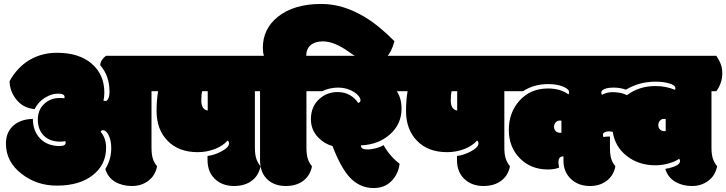

<svg xmlns="http://www.w3.org/2000/svg" viewBox="-20 -930 3646 964"><path d="M538.6 -186.5Q538.6 -226.1 524.4 -253.4Q511.7 -276.4 497.6 -276.4Q488.3 -276.4 485.4 -268.1Q512.7 -236.8 512.7 -188Q512.7 -103 445.8 -50.5Q378.9 2 265.6 2Q165.5 2 90.3 -55.7Q9.8 -116.7 9.8 -209Q9.8 -271.5 54.2 -305.2Q90.3 -332 145 -333Q145.5 -271.5 181.9 -234.1Q218.3 -196.8 279.8 -196.8Q309.6 -196.8 309.6 -213.4Q309.6 -217.3 308.1 -221.7Q296.9 -218.8 283.2 -218.8Q230 -218.8 200 -249Q169.9 -279.3 169.9 -328.9Q169.9 -378.4 201.7 -408.2Q233.4 -438 279.8 -438Q296.4 -438 302.7 -436.5Q304.2 -439.5 304.2 -442.9Q304.2 -460 271.7 -460Q239.3 -460 205.8 -439.5Q172.4 -418.9 153.8 -382.3Q94.2 -387.2 59.1 -434.1Q28.3 -475.1 28.3 -522.9Q61 -582 111.8 -618.2Q178.7 -665 266.1 -665Q377 -665 440.4 -610.4Q503.9 -555.7 503.9 -465.3Q503.9 -439.9 499 -425.8Q502.9 -422.9 510.5 -422.9Q518.1 -422.9 523.9 -435.5Q529.8 -448.2 529.8 -470.7Q529.8 -549.3 482.9 -603Q485.8 -630.4 512.2 -649.9H765.1Q781.7 -624 788.3 -605Q794.9 -585.9 794.9 -560.1Q794.9 -513.7 765.1 -472.2H740.7V-188Q740.7 -155.8 747.1 -134.5Q753.4 -113.3 768.6 -95.2Q759.8 -48.8 725.1 -22.5Q690.4 3.9 642.3 3.9Q594.2 3.9 557.9 -17.3Q521.5 -38.6 508.8 -81.5Q538.6 -129.9 538.6 -186.5Z M710.9 -560.1Q710.9 -585 718 -605.2Q725.1 -625.5 740.7 -649.9H1284.2Q1300.8 -624 1307.4 -605Q1314 -585.9 1314 -560.1Q1314 -513.7 1284.2 -472.2H1259.8V-188Q1259.8 -154.8 1266.8 -133.5Q1273.9 -112.3 1288.1 -95.2Q1278.8 -48.3 1243.7 -22.2Q1208.5 3.9 1155 3.9Q1101.6 3.9 1065.9 -25.4Q1022 -61 1022 -127V-147Q1056.6 -150.9 1093.3 -170.7Q1129.9 -190.4 1129.9 -210Q1129.9 -219.2 1123 -224.6Q1099.1 -197.3 1058.3 -181.6Q1017.6 -166 972.2 -166Q877.4 -166 821.8 -222.7Q766.1 -279.3 766.1 -373Q766.1 -426.8 773.9 -472.2H740.7Q710.9 -513.7 710.9 -560.1ZM1022.9 -472.2H995.1Q990.7 -455.6 990.7 -425.8Q990.7 -379.9 1022.9 -375Z M1285.6 -472.2H1260.3Q1230.5 -513.7 1230.5 -560.1Q1230.5 -585 1237.5 -605.2Q1244.6 -625.5 1260.3 -649.9H1305.2Q1299.8 -665 1299.8 -690.4Q1299.8 -785.2 1375 -845.7Q1455.6 -910.2 1593.8 -910.2Q1703.6 -910.2 1813.5 -843.3Q1884.8 -799.8 1960.4 -723.1Q1945.8 -668.5 1919.9 -642.3Q1894 -616.2 1854.7 -616.2Q1815.4 -616.2 1771 -643.6Q1756.3 -652.3 1731.9 -669.4Q1658.7 -722.2 1601.1 -722.2Q1562 -722.2 1539.8 -703.4Q1517.6 -684.6 1517.6 -649.9H1543Q1559.6 -624 1566.2 -605Q1572.8 -585.9 1572.8 -560.1Q1572.8 -513.7 1543 -472.2H1518.6V-188Q1518.6 -155.8 1524.9 -134.5Q1531.2 -113.3 1546.4 -95.2Q1537.6 -48.8 1502.9 -22.5Q1468.3 3.9 1414.8 3.9Q1361.3 3.9 1326.7 -25.4Q1285.6 -60.1 1285.6 -127Z M1855.5 14.2Q1784.7 14.2 1733.9 -42Q1690.4 -89.8 1649.4 -196.8Q1609.4 -207.5 1578.6 -238.8Q1541 -277.3 1541 -331.1Q1541 -396.5 1585 -434.6Q1622.6 -467.8 1675.3 -467.8Q1710 -467.8 1736.3 -452.6Q1762.7 -437.5 1778.3 -413.1Q1790 -416.5 1790 -426.3Q1790 -436 1781.2 -447.3Q1772.5 -458.5 1757.8 -467.8Q1722.2 -490.2 1678.5 -490.2Q1634.8 -490.2 1597.7 -472.2H1526.4Q1496.6 -513.7 1496.6 -560.1Q1496.6 -585 1503.7 -605.2Q1510.7 -625.5 1526.4 -649.9H2019Q2048.3 -605 2048.3 -559.6Q2048.3 -514.2 2018.1 -472.2H1972.2Q1996.1 -436.5 1996.1 -384.8Q1996.1 -306.6 1937.7 -255.1Q1879.4 -203.6 1792 -200.2Q1792 -179.7 1822.8 -179.7Q1845.2 -179.7 1867.9 -185.8Q1890.6 -191.9 1905.8 -201.2Q1920.9 -173.8 1942.6 -148.9Q1964.4 -124 1986.3 -107.9Q1980.5 -57.1 1946 -21.5Q1911.6 14.2 1855.5 14.2Z M1963.4 -560.1Q1963.4 -585 1970.5 -605.2Q1977.5 -625.5 1993.2 -649.9H2536.6Q2553.2 -624 2559.8 -605Q2566.4 -585.9 2566.4 -560.1Q2566.4 -513.7 2536.6 -472.2H2512.2V-188Q2512.2 -154.8 2519.3 -133.5Q2526.4 -112.3 2540.5 -95.2Q2531.2 -48.3 2496.1 -22.2Q2460.9 3.9 2407.5 3.9Q2354 3.9 2318.4 -25.4Q2274.4 -61 2274.4 -127V-147Q2309.1 -150.9 2345.7 -170.7Q2382.3 -190.4 2382.3 -210Q2382.3 -219.2 2375.5 -224.6Q2351.6 -197.3 2310.8 -181.6Q2270 -166 2224.6 -166Q2129.9 -166 2074.2 -222.7Q2018.6 -279.3 2018.6 -373Q2018.6 -426.8 2026.4 -472.2H1993.2Q1963.4 -513.7 1963.4 -560.1ZM2275.4 -472.2H2247.6Q2243.2 -455.6 2243.2 -425.8Q2243.2 -379.9 2275.4 -375Z M3316.4 -271.5Q3320.8 -271.5 3322.3 -272V-332.5Q3320.8 -333 3311.3 -333Q3301.8 -333 3293.5 -324.2Q3285.2 -315.4 3285.2 -301.8Q3285.2 -288.1 3293.7 -279.8Q3302.2 -271.5 3316.4 -271.5ZM2793 -263.2Q2797.4 -263.2 2798.8 -263.7V-324.2Q2797.4 -324.7 2791.5 -324.7Q2777.8 -324.7 2769.8 -315.4Q2761.7 -306.2 2761.7 -293Q2761.7 -279.8 2770.3 -271.5Q2778.8 -263.2 2793 -263.2ZM2999 -465.8Q2999 -459 3002.4 -454.1Q3026.4 -467.3 3055.2 -467.3Q3099.6 -467.3 3127.9 -452.1Q3188.5 -498 3270.5 -498Q3323.7 -498 3368.7 -479Q3371.1 -482.9 3371.1 -486.3Q3371.1 -502.4 3340.3 -511.2Q3309.6 -520 3271.5 -520Q3189.9 -520 3123 -480Q3092.3 -490.2 3062 -490.2Q3031.7 -490.2 3015.4 -483.2Q2999 -476.1 2999 -465.8ZM3394.5 -121.6Q3394.5 -127.9 3389.6 -132.8Q3373 -120.1 3339.4 -110.1Q3305.7 -100.1 3270.5 -100.1Q3187 -100.1 3127.2 -146.7Q3067.4 -193.4 3056.6 -268.1Q3044.4 -270.5 3034.4 -270.5Q3024.4 -270.5 3015.9 -265.9Q3007.3 -261.2 3007.3 -255.1Q3007.3 -249 3009.8 -241.7Q3019 -244.6 3042.5 -244.6V-188Q3042.5 -155.8 3048.3 -134.8Q3054.2 -113.8 3069.8 -95.2Q3061 -48.8 3026.4 -22.5Q2991.7 3.9 2942.9 3.9Q2883.3 3.9 2846.2 -31.7Q2809.1 -67.4 2809.1 -123V-145Q2783.7 -145 2783.7 -116.2Q2783.7 -103.5 2787.6 -88.9Q2766.1 -79.1 2731 -79.1Q2645 -79.1 2589.8 -135.5Q2534.7 -191.9 2534.7 -277.6Q2534.7 -363.3 2585.9 -421.9Q2641.1 -485.8 2731.9 -485.8Q2793.5 -485.8 2834 -456.1Q2837.4 -460.9 2837.4 -466.8Q2837.4 -482.4 2807.4 -495.1Q2777.3 -507.8 2731.9 -507.8Q2661.1 -507.8 2606 -472.2H2512.7Q2482.9 -513.7 2482.9 -560.1Q2482.9 -585 2490 -605.2Q2497.1 -625.5 2512.7 -649.9H3576.7Q3593.3 -624 3599.9 -605Q3606.4 -585.9 3606.4 -560.1Q3606.4 -513.7 3576.7 -472.2H3552.2V-188Q3552.2 -154.8 3559.3 -133.5Q3566.4 -112.3 3580.6 -95.2Q3571.3 -48.3 3536.1 -22.2Q3501 3.9 3454.8 3.9Q3408.7 3.9 3374.5 -15.1Q3333.5 -37.1 3320.3 -82Q3394.5 -95.7 3394.5 -121.6Z"/></svg>

Font: Modak
Style: Regular
Weight: 400
Version: Version 1.036;PS Version 1.000;hotconv 1.0.79;makeotf.lib2.5